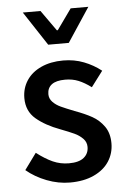

<svg xmlns="http://www.w3.org/2000/svg" viewBox="-53 -757 533 808"><g transform="rotate(-5 214.0 -353.0)"><path d="M296.4 -130.9Q296.4 -151.4 281.7 -166.3Q267.1 -181.2 246.6 -190.7Q226.1 -200.2 189 -214.4Q127 -237.3 88.1 -270.3Q49.3 -303.2 49.3 -358.4Q49.3 -399.9 70.8 -432.6Q92.3 -465.3 132.3 -483.6Q172.4 -502 225.6 -502Q272.5 -502 312.7 -486.3Q353 -470.7 385.7 -444.8L336.4 -379.4Q308.1 -400.4 283 -410.6Q257.8 -420.9 227.1 -420.9Q188.5 -420.9 169.9 -406.5Q151.4 -392.1 151.4 -366.2Q151.4 -347.2 165 -333Q178.7 -318.8 198.7 -309.6Q218.8 -300.3 254.9 -286.1Q297.9 -270.5 327.6 -253.9Q357.4 -237.3 377.7 -208.7Q397.9 -180.2 397.9 -137.2Q397.9 -95.2 376 -61.3Q354 -27.3 311.5 -7.6Q269 12.2 210 12.2Q161.1 12.2 112.3 -6.6Q63.5 -25.4 26.9 -56.2L77.1 -125Q113.3 -97.2 145 -83Q176.8 -68.8 212.9 -68.8Q254.9 -68.8 275.6 -85.7Q296.4 -102.5 296.4 -130.9ZM214.4 -630.9 276.4 -717.8H351.1L255.9 -573.7H168.9L74.2 -717.8H148.9L210.4 -630.9Z"/></g></svg>

Font: Varta
Style: Bold
Weight: 700
Designer: Joana Correia, Viktoriya Grabowska, Eben Sorkin
Foundry: Sorkin Type
Version: Version 1.002; ttfautohint (v1.3) -l 8 -r 24 -G 200 -x 12 -H